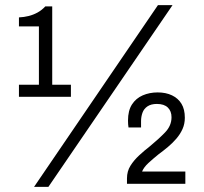

<svg xmlns="http://www.w3.org/2000/svg" viewBox="-20 -718 797 750"><path d="M113 12 597 -698H654L169 12ZM476 0V-21Q476 -49 489.5 -70.5Q503 -92 523.5 -111Q544 -130 566 -147Q600 -175 625 -201Q650 -227 650 -260Q650 -284 635.5 -298Q621 -312 593 -312Q570 -312 556 -302.5Q542 -293 536.5 -277.5Q531 -262 531 -245V-220H482Q481 -225 480.5 -232.5Q480 -240 480 -247Q480 -286 495.5 -310Q511 -334 537.5 -345.5Q564 -357 596 -357Q628 -357 652 -345.5Q676 -334 689 -312.5Q702 -291 702 -258Q702 -234 693 -214Q684 -194 669 -176.5Q654 -159 636 -144Q618 -129 599 -115Q578 -98 560 -81.5Q542 -65 535 -48H704V0ZM54 -340V-387H132V-615H54V-650Q74 -651 92 -655.5Q110 -660 126.5 -669Q143 -678 157 -693H184V-387H257V-340Z"/></svg>

Font: Archivo SemiCondensed Light
Style: Regular
Weight: 300
Width: 4
Designer: Hector Gatti
Foundry: Omnibus-Type
Version: Version 2.001